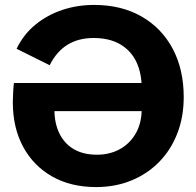

<svg xmlns="http://www.w3.org/2000/svg" viewBox="-20 -742 797 779"><path d="M361.9 -722Q472.4 -722 554 -675.3Q635.7 -628.6 680.6 -544.5Q725.4 -460.4 725.4 -347.7Q725.4 -267.8 699.5 -200.9Q673.6 -134 626.1 -85.4Q578.5 -36.7 513.4 -9.9Q448.3 17 369.5 17Q267.9 17 192.1 -25.7Q116.2 -68.5 74.1 -146Q32 -223.6 32 -327.9Q32 -344.9 33.4 -368.4Q34.7 -391.9 36.5 -405.2H635.7V-291.1H156.7L200.8 -301.1Q200.2 -244.4 220.2 -202.2Q240.2 -160.1 278.8 -137.2Q317.4 -114.3 372.9 -114.3Q425.7 -114.3 466.6 -137Q507.5 -159.7 531.2 -201.5Q554.9 -243.2 554.9 -300.5V-383.5Q554.9 -445.9 533 -491.4Q511.1 -536.9 467.5 -562.4Q423.9 -587.8 359.3 -587.8Q298.2 -587.8 253.7 -560.3Q209.1 -532.7 181.6 -477.4L47.3 -544.1Q75.2 -602.1 123.2 -641.5Q171.2 -681 232.3 -701.5Q293.4 -722 361.9 -722Z"/></svg>

Font: TikTok Sans Light
Style: Regular
Weight: 300
Version: Version 4.000